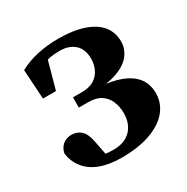

<svg xmlns="http://www.w3.org/2000/svg" viewBox="-123 -595 698 716"><g transform="rotate(-30 226.0 -236.5)"><path d="M203 15Q150 15 111.5 0.5Q73 -14 51 -42Q29 -70 25 -106Q28 -121 36 -131.5Q44 -142 56 -147.5Q68 -153 82 -153Q106 -153 122.5 -138Q139 -123 146 -85L160 -13L109 -43Q132 -32 151 -29Q170 -26 190 -26Q239 -26 265.5 -53Q292 -80 292 -126Q292 -153 282.5 -176Q273 -199 252.5 -213Q232 -227 197 -227H157V-271H195Q228 -271 248 -283.5Q268 -296 278 -317Q288 -338 288 -362Q288 -403 264.5 -424.5Q241 -446 202 -446Q172 -446 153 -441.5Q134 -437 112 -425L153 -464L114 -323H58L50 -450Q87 -470 129.5 -479Q172 -488 218 -488Q313 -488 365 -455Q417 -422 417 -362Q417 -331 397.5 -305.5Q378 -280 337.5 -265Q297 -250 234 -249L238 -257Q296 -255 333.5 -244Q371 -233 393 -215.5Q415 -198 424 -176.5Q433 -155 433 -132Q433 -87 405 -54Q377 -21 325.5 -3Q274 15 203 15Z"/></g></svg>

Font: Source Serif 4 36pt
Style: Bold
Weight: 700
Designer: Frank Grießhammer
Foundry: Adobe Systems Incorporated
Version: Version 4.004;hotconv 1.0.116;makeotfexe 2.5.65601